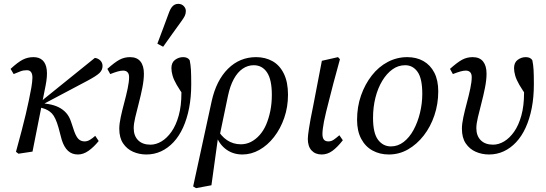

<svg xmlns="http://www.w3.org/2000/svg" viewBox="-20 -790 2840 998"><path d="M63 -1Q80 -63 92.5 -110.5Q105 -158 114 -196.5Q123 -235 130 -268.5Q137 -302 143 -335Q148 -365 148.5 -384.5Q149 -404 142 -414.5Q135 -425 120 -425Q101 -425 87 -419.5Q73 -414 51 -405L35 -432Q73 -467 98.5 -480Q124 -493 154 -493Q184 -493 201.5 -476.5Q219 -460 223 -427.5Q227 -395 217 -345L149 -2L76 9ZM385 13Q354 13 333.5 -6Q313 -25 301 -63L284 -127Q269 -180 250 -200Q231 -220 201 -228L175 -235V-253H184L209 -276L473 -489Q490 -487 501.5 -475.5Q513 -464 513 -447Q513 -426 497 -410.5Q481 -395 434 -370L196 -244L198 -254L232 -249Q262 -244 285 -232.5Q308 -221 324 -203Q340 -185 349 -158L366 -107Q377 -77 389.5 -66Q402 -55 420 -55Q434 -55 448 -63.5Q462 -72 475 -84L493 -57Q467 -25 440 -6Q413 13 385 13Z M741 13Q704 13 672 -1Q640 -15 620 -44.5Q600 -74 600 -121Q600 -146 607.5 -181Q615 -216 625.5 -255Q636 -294 643.5 -329.5Q651 -365 651 -389Q651 -406 643 -414.5Q635 -423 620 -423Q608 -423 592 -418.5Q576 -414 553 -405L538 -432Q576 -466 601 -479.5Q626 -493 656 -493Q692 -493 710 -470.5Q728 -448 728 -407Q728 -375 720 -334.5Q712 -294 701.5 -254Q691 -214 683 -180Q675 -146 675 -124Q675 -84 698 -61Q721 -38 762 -38Q791 -38 819.5 -55Q848 -72 871.5 -105.5Q895 -139 909 -189.5Q923 -240 923 -307Q923 -328 922 -346Q921 -364 919 -386L946 -357L942 -283Q914 -322 898.5 -349Q883 -376 877 -397Q871 -418 871 -436Q871 -465 890 -479Q909 -493 932 -493Q944 -493 952.5 -489Q961 -485 966 -477Q971 -454 972.5 -426.5Q974 -399 974 -352Q974 -285 963 -228.5Q952 -172 931.5 -127Q911 -82 882 -51Q853 -20 817.5 -3.5Q782 13 741 13ZM798 -563Q813 -604 829 -645.5Q845 -687 860 -729Q866 -744 873 -753Q880 -762 888.5 -766Q897 -770 906 -770Q924 -770 935 -758.5Q946 -747 946 -733Q946 -719 940.5 -707.5Q935 -696 921 -677Q898 -645 874.5 -612.5Q851 -580 828 -547Z M999 188 984 179 1080 -263Q1104 -372 1165 -432.5Q1226 -493 1311 -493Q1359 -493 1396.5 -472Q1434 -451 1455.5 -407Q1477 -363 1477 -298Q1477 -234 1457.5 -177.5Q1438 -121 1404.5 -78Q1371 -35 1328.5 -11Q1286 13 1240 13Q1187 13 1149 -18.5Q1111 -50 1097 -106L1108 -122Q1128 -83 1160 -61.5Q1192 -40 1232 -40Q1260 -40 1284.5 -52.5Q1309 -65 1329.5 -88Q1350 -111 1363.5 -142.5Q1377 -174 1385 -213Q1393 -252 1393 -297Q1393 -376 1368 -413.5Q1343 -451 1299 -451Q1268 -451 1241.5 -433Q1215 -415 1195.5 -379.5Q1176 -344 1165 -292L1121 -81L1114 -80L1079 173Z M1652 13Q1619 13 1599.5 -8Q1580 -29 1580 -68Q1580 -77 1581.5 -89.5Q1583 -102 1586 -122Q1589 -142 1594.5 -172Q1600 -202 1609 -245L1653 -474L1737 -493L1747 -482L1713 -357Q1701 -310 1691.5 -273Q1682 -236 1675 -208Q1668 -180 1664 -158.5Q1660 -137 1658 -121Q1656 -105 1656 -94Q1656 -74 1663.5 -64.5Q1671 -55 1687 -55Q1702 -55 1715 -64Q1728 -73 1744 -87L1762 -61Q1734 -25 1708 -6Q1682 13 1652 13Z M2001 13Q1954 13 1916.5 -7.5Q1879 -28 1857.5 -68.5Q1836 -109 1836 -167Q1836 -235 1856.5 -293.5Q1877 -352 1912.5 -397.5Q1948 -443 1995.5 -468Q2043 -493 2097 -493Q2145 -493 2181 -472.5Q2217 -452 2237.5 -412.5Q2258 -373 2258 -315Q2258 -250 2238 -190.5Q2218 -131 2182.5 -85.5Q2147 -40 2101 -13.5Q2055 13 2001 13ZM2012 -29Q2048 -29 2078 -52Q2108 -75 2129.5 -114.5Q2151 -154 2163 -203Q2175 -252 2175 -302Q2175 -382 2150.5 -416.5Q2126 -451 2086 -451Q2050 -451 2020 -429.5Q1990 -408 1967 -370Q1944 -332 1931.5 -282.5Q1919 -233 1919 -177Q1919 -98 1945 -63.5Q1971 -29 2012 -29Z M2522 13Q2485 13 2453 -1Q2421 -15 2401 -44.5Q2381 -74 2381 -121Q2381 -146 2388.5 -181Q2396 -216 2406.5 -255Q2417 -294 2424.5 -329.5Q2432 -365 2432 -389Q2432 -406 2424 -414.5Q2416 -423 2401 -423Q2389 -423 2373 -418.5Q2357 -414 2334 -405L2319 -432Q2357 -466 2382 -479.5Q2407 -493 2437 -493Q2473 -493 2491 -470.5Q2509 -448 2509 -407Q2509 -375 2501 -334.5Q2493 -294 2482.5 -254Q2472 -214 2464 -180Q2456 -146 2456 -124Q2456 -84 2479 -61Q2502 -38 2543 -38Q2572 -38 2600.5 -55Q2629 -72 2652.5 -105.5Q2676 -139 2690 -189.5Q2704 -240 2704 -307Q2704 -328 2703 -346Q2702 -364 2700 -386L2727 -357L2723 -283Q2695 -322 2679.5 -349Q2664 -376 2658 -397Q2652 -418 2652 -436Q2652 -465 2671 -479Q2690 -493 2713 -493Q2725 -493 2733.5 -489Q2742 -485 2747 -477Q2752 -454 2753.5 -426.5Q2755 -399 2755 -352Q2755 -285 2744 -228.5Q2733 -172 2712.5 -127Q2692 -82 2663 -51Q2634 -20 2598.5 -3.5Q2563 13 2522 13Z"/></svg>

Font: Source Serif 4 18pt
Style: Italic
Weight: 400
Italic angle: -12°
Designer: Frank Grießhammer
Foundry: Adobe Systems Incorporated
Version: Version 4.004;hotconv 1.0.116;makeotfexe 2.5.65601